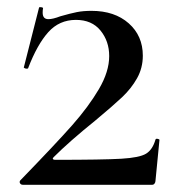

<svg xmlns="http://www.w3.org/2000/svg" viewBox="-20 -511 489 531"><path d="M282 -356Q282 -397 258 -426.5Q234 -456 190 -456Q144 -456 113.5 -422Q83 -388 58 -323Q58 -321 54 -321Q51 -321 48 -322.5Q45 -324 46 -325L88 -490Q89 -492 94.5 -491Q100 -490 99 -488Q98 -483 98 -476Q98 -458 114 -458Q126 -458 147 -466Q175 -474 192.5 -477.5Q210 -481 233 -481Q297 -481 336 -446.5Q375 -412 375 -357Q375 -323 359 -294.5Q343 -266 317.5 -242Q292 -218 244 -178Q172 -120 128 -76Q125 -73 126.5 -71Q128 -69 132 -69Q265 -69 315.5 -72Q366 -75 384 -86Q402 -97 410 -125Q411 -128 416 -127Q421 -126 421 -124L410 -11Q410 -7 407.5 -3.5Q405 0 401 0H43Q38 0 35.5 -4Q33 -8 36 -12Q134 -113 179.5 -164.5Q225 -216 253.5 -264.5Q282 -313 282 -356Z"/></svg>

Font: Cormorant Unicase SemiBold
Style: Regular
Weight: 600
Designer: Christian Thalmann (Catharsis Fonts)
Foundry: Catharsis Fonts
Version: Version 4.000